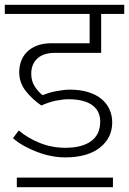

<svg xmlns="http://www.w3.org/2000/svg" viewBox="-30 -650 537 799"><path d="M40 89H440V129H40ZM142 -211Q104 -237 77 -271.5Q50 -306 50 -350Q50 -373 57.5 -394.5Q65 -416 81.5 -433Q98 -450 123.5 -460Q149 -470 184 -470H343V-592H-10V-630H487V-592H391V-430H198Q151 -430 125.5 -406.5Q100 -383 100 -343Q100 -313 114.5 -290.5Q129 -268 147 -254Q157 -258 171 -262.5Q185 -267 200.5 -270Q216 -273 231.5 -275Q247 -277 260 -277Q304 -277 337.5 -266.5Q371 -256 393 -237.5Q415 -219 426 -194Q437 -169 437 -141Q437 -76 385.5 -35.5Q334 5 241 5Q212 5 182 -1Q152 -7 123.5 -18Q95 -29 69 -43.5Q43 -58 24 -75L48 -107Q86 -75 136 -55Q186 -35 242 -35Q311 -35 349 -62.5Q387 -90 387 -144Q387 -189 353 -213Q319 -237 255 -237Q232 -237 202.5 -231Q173 -225 142 -211Z"/></svg>

Font: Mukta ExtraLight
Style: Regular
Weight: 275
Designer: Girish Dalvi and Yashodeep Gholap
Foundry: Ek Type
Version: Version 2.538;PS 1.002;hotconv 16.6.51;makeotf.lib2.5.65220;